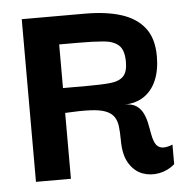

<svg xmlns="http://www.w3.org/2000/svg" viewBox="-46 -608 657 662"><g transform="rotate(-5 283.0 -277.0)"><path d="M53 0V-563H271Q345 -563 397 -546.5Q449 -530 477.5 -493.5Q506 -457 506 -395Q506 -347 491 -312Q476 -277 447.5 -258Q419 -239 380 -239Q407 -239 422 -228.5Q437 -218 445 -200.5Q453 -183 456.5 -164Q460 -145 463.5 -127Q467 -109 473.5 -96.5Q480 -84 494 -80.5Q508 -77 533 -87V-19Q510 1 480 7Q450 13 422 3Q394 -7 375.5 -36.5Q357 -66 357 -118Q357 -145 354.5 -165.5Q352 -186 342.5 -199.5Q333 -213 313.5 -220.5Q294 -228 260.5 -229.5Q227 -231 174 -228V0ZM174 -314H259Q307 -314 337.5 -317Q368 -320 383 -335Q398 -350 398 -385Q398 -426 380 -442.5Q362 -459 327 -462Q292 -465 240 -465H174Z"/></g></svg>

Font: Darker Grotesque ExtraBold
Style: Regular
Weight: 800
Designer: Gabriel Lam
Foundry: TypeRant
Version: Version 1.000;gftools[0.9.28]